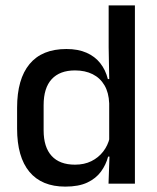

<svg xmlns="http://www.w3.org/2000/svg" viewBox="-20 -682 583 713"><path d="M222.5 11Q135 11 89.2 -44Q43.5 -99 43.5 -204.5V-282Q43.5 -388.5 89.8 -444.2Q136 -500 226.5 -500Q270 -500 301.2 -486.2Q332.5 -472.5 352.2 -447.5Q372 -422.5 380.5 -388.5H413L385.5 -298Q384 -338 368 -365.2Q352 -392.5 324 -406.5Q296 -420.5 258.5 -420.5Q202 -420.5 172 -388Q142 -355.5 142 -291.5V-198Q142 -135.5 171.8 -103Q201.5 -70.5 258.5 -70.5Q293 -70.5 319.2 -83.5Q345.5 -96.5 363 -119Q380.5 -141.5 387 -169.5L410 -100.5H381.5Q373.5 -70 354.8 -44.5Q336 -19 304 -4Q272 11 222.5 11ZM383 0 387 -114.5 385.5 -145.5V-348.5L386 -367.5L383.5 -506V-662H481V0Z"/></svg>

Font: Anek Tamil Medium
Style: Regular
Weight: 500
Designer: Aadarsh Rajan (Tamil), Yesha Goshar (Latin)
Foundry: Ek Type
Version: Version 1.003